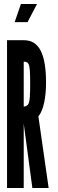

<svg xmlns="http://www.w3.org/2000/svg" viewBox="-20 -935 287 955"><path d="M84 -915 53 -825H117L164 -915ZM222 0 171 -356C197 -387 209 -453 209 -523C209 -662 177 -735 99 -735H15V0H98V-320L141 0ZM98 -628C103 -628 114 -629 121 -618C129 -606 130 -573 130 -519C130 -466 129 -429 120 -416C115 -408 105 -405 98 -405Z"/></svg>

Font: League Gothic Condensed
Style: Regular
Weight: 400
Width: 3
Designer: Tyler Finck
Foundry: The League of Moveable Type
Version: Version 1.001;PS 001.001;hotconv 1.0.56;makeotf.lib2.0.21325